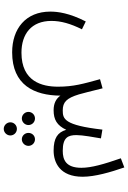

<svg xmlns="http://www.w3.org/2000/svg" viewBox="155 -578 700 1051"><g transform="rotate(90 505.5 -52.0)"><path d="M266 232C445 232 502 111 503 -32C519 -10 543 5 583 5C634 5 666 -13 690 -64C704 -17 735 5 804 5C869 5 947 -29 947 -154C947 -221 922 -307 896 -382L846 -363C878 -271 898 -202 898 -147C898 -61 853 -45 805 -45C732 -45 719 -74 719 -120C719 -154 731 -218 737 -254L689 -262C665 -52 630 -45 584 -45C539 -45 517 -65 496 -134C487 -166 482 -187 463 -263L413 -249C438 -158 454 -104 454 -19C454 68 426 181 268 181C166 181 94 127 94 17C94 -35 109 -88 140 -150L97 -171C51 -81 43 -18 43 23C43 158 137 232 266 232ZM742 179C762 179 778 162 778 143C778 123 762 107 742 107C722 107 707 123 707 143C707 162 722 179 742 179ZM628 179C648 179 664 162 664 143C664 123 648 107 628 107C608 107 592 123 592 143C592 162 608 179 628 179ZM685 278C705 278 721 261 721 242C721 222 705 206 685 206C665 206 649 222 649 242C649 261 665 278 685 278Z"/></g></svg>

Font: Noto Sans Arabic Cond Light
Style: Regular
Weight: 300
Width: 3
Designer: Monotype Design Team, Nadine Chahine, Nizar Qandah and Khaled Hosny
Foundry: Monotype Imaging Inc.
Version: Version 2.012